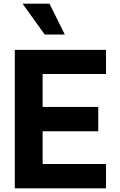

<svg xmlns="http://www.w3.org/2000/svg" viewBox="-20 -1020 650 1040"><path d="M222.2 -833 102.1 -1000H248L331.1 -833ZM210.9 -619.1V-440.9H512.2V-309.1H210.9V-131.8H554.2V0H60.1V-750H554.2V-619.1Z"/></svg>

Font: Oakes Grotesk
Style: Bold
Weight: 700
Designer: Samuel Oakes
Foundry: Samuel Oakes
Version: Version 1.0 | wf-rip DC20170320